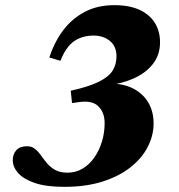

<svg xmlns="http://www.w3.org/2000/svg" viewBox="-20 -710 696 745"><path d="M242 -40Q274 -40 300.5 -55.8Q327 -71.5 346 -98.8Q365 -126 375.5 -160.5Q386 -195 386 -232.5Q386 -273 362.2 -297Q338.5 -321 288 -314L259.5 -310L254.5 -358Q325 -373.5 363.5 -392.8Q402 -412 417 -436Q432 -460 432 -491.5Q432 -530 406.5 -551Q381 -572 343.5 -572Q298.5 -572 267 -549.8Q235.5 -527.5 214.5 -474L171.5 -487Q191 -547 225.2 -592.5Q259.5 -638 309 -664Q358.5 -690 423.5 -690Q482 -690 521.5 -671.8Q561 -653.5 581 -621Q601 -588.5 601 -546Q601 -496.5 572.5 -460.8Q544 -425 495.5 -404.2Q447 -383.5 386 -377.5L403.5 -385.5Q458 -386.5 496.8 -366.5Q535.5 -346.5 555.8 -311.5Q576 -276.5 576 -231.5Q576 -184.5 553.5 -140.5Q531 -96.5 486.8 -61.2Q442.5 -26 378 -5.5Q313.5 15 229.5 15Q159 15 115 0Q71 -15 50.2 -38.8Q29.5 -62.5 29.5 -88.5Q29.5 -111.5 43.2 -127Q57 -142.5 84.5 -142.5Q103.5 -142.5 116.2 -132Q129 -121.5 139.5 -106.5Q150 -91.5 162.8 -76.2Q175.5 -61 194.2 -50.5Q213 -40 242 -40Z"/></svg>

Font: Newsreader 24pt ExtraBold
Style: Italic
Weight: 800
Italic angle: -17°
Designer: Hugues Gentile
Foundry: Production Type
Version: Version 1.003